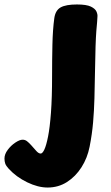

<svg xmlns="http://www.w3.org/2000/svg" viewBox="-134 -575 498 859"><path d="M109 -494Q114 -529 137.5 -542Q161 -555 210 -555Q253 -555 272.5 -545.5Q292 -536 297.5 -523.5Q303 -511 302 -501Q302 -491 300.5 -476.5Q299 -462 297 -436.5Q295 -411 293.5 -367.5Q292 -324 291 -254Q290 -190 288.5 -135Q287 -80 282.5 -27.5Q278 25 267 81Q257 132 230.5 173.5Q204 215 165.5 239.5Q127 264 79 264Q36 264 -12.5 240.5Q-61 217 -95 180Q-107 167 -110.5 157Q-114 147 -114 134Q-114 115 -99.5 95.5Q-85 76 -65.5 63Q-46 50 -33 50Q-22 50 -13.5 56.5Q-5 63 5 74Q19 90 29 101Q39 112 48 112Q56 112 64.5 94Q73 76 81 36Q89 -4 94 -71Q99 -138 99 -236Q99 -307 100.5 -375Q102 -443 109 -494Z"/></svg>

Font: Playpen Sans ExtraBold
Style: Regular
Weight: 800
Designer: Laura Meseguer, Veronika Burian, José Scaglione
Foundry: TypeTogether
Version: Version 1.001